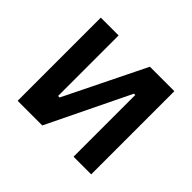

<svg xmlns="http://www.w3.org/2000/svg" viewBox="-121 -658 816 816"><g transform="rotate(45 287.0 -250.0)"><path d="M402 0V-371H394L214 0H66V-500H173V-136H182L361 -500H508V0Z"/></g></svg>

Font: Titillium Web[RUS by Daymarius]
Style: Regular
Weight: 600
Designer: Cyrillization by Daymarius
Foundry: Cyrillization by Daymarius
Version: Version 1.002 September 11, 2018